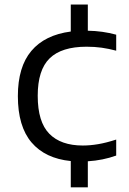

<svg xmlns="http://www.w3.org/2000/svg" viewBox="-20 -682 552 822"><path d="M283 120V7.5Q173.5 -3.5 115 -72.2Q56.5 -141 56.5 -270.5Q56.5 -395.5 114.2 -464Q172 -532.5 283 -547V-662.5H356V-550.5Q419 -549.5 477.5 -533.5V-465Q445.5 -473.5 415.2 -477.8Q385 -482 350.5 -482Q243.5 -482 192.5 -432.2Q141.5 -382.5 141.5 -272Q141.5 -160 191 -109.5Q240.5 -59 334.5 -59Q366 -59 400.2 -64.8Q434.5 -70.5 477.5 -84.5V-16Q420.5 4.5 356 8.5V120Z"/></svg>

Font: Encode Sans Expanded
Style: Regular
Weight: 400
Width: 7
Designer: Multiple Designers
Foundry: Impallari Type
Version: Version 3.000; ttfautohint (v1.8.3) -l 8 -r 50 -G 200 -x 14 